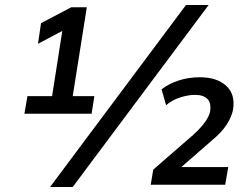

<svg xmlns="http://www.w3.org/2000/svg" viewBox="-20 -734 990 763"><path d="M77 -282 89 -352H187L231 -633L267 -632L131 -560L143 -642L263 -705H325L269 -352H355L344 -282ZM269 9H179L719 -714H809ZM579 0 589 -60 749 -199Q780 -228 795.5 -250Q811 -272 815 -291Q820 -325 804 -341Q788 -357 755 -357Q728 -357 696.5 -347Q665 -337 640 -316L622 -379Q652 -402 691 -414.5Q730 -427 774 -427Q842 -427 879 -393Q916 -359 906 -298Q901 -271 881.5 -240Q862 -209 821 -175L689 -60L686 -70H887L875 0Z"/></svg>

Font: Mulish ExtraLight SemiBold
Style: Italic
Weight: 600
Italic angle: -9°
Version: Version 3.603